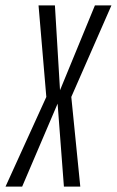

<svg xmlns="http://www.w3.org/2000/svg" viewBox="-58 -695 434 715"><path d="M-37.5 0 114.5 -334 85.5 -675H146.5L165.5 -359L295.5 -675H357L207.5 -334L241 0H180L156.5 -309L24.5 0Z"/></svg>

Font: Anybody Condensed Light
Style: Italic
Weight: 300
Width: 3
Italic angle: -10°
Designer: Tyler Finck
Foundry: Etcetera Type Company
Version: Version 1.010; ttfautohint (v1.8.3) -l 8 -r 50 -G 200 -x 14 